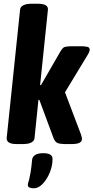

<svg xmlns="http://www.w3.org/2000/svg" viewBox="-20 -774 503 1034"><path d="M73 2Q41 2 28 -6.5Q15 -15 16 -31L88 -721Q91 -754 153 -754H181Q213 -754 226.5 -745.5Q240 -737 238 -721L196 -316H201L306 -498Q314 -511 320.5 -516.5Q327 -522 340.5 -523.5Q354 -525 382 -525H413Q439 -525 451.5 -521.5Q464 -518 463 -505Q462 -493 447 -470L330 -277L416 -50Q422 -34 421 -22Q420 -11 407 -4.5Q394 2 361 2H339Q301 2 288.5 -4.5Q276 -11 268 -31L192 -236H187L166 -31Q163 2 101 2ZM162 240Q150 240 140 236.5Q130 233 130 222Q130 216 132 210Q134 204 137 192Q140 180 144.5 155.5Q149 131 153 86Q155 70 169.5 60.5Q184 51 213 51Q263 51 263 82Q263 119 248 155.5Q233 192 210 216Q187 240 162 240Z"/></svg>

Font: Asap Condensed
Style: Bold Italic
Weight: 700
Width: 3
Italic angle: -6°
Designer: Pablo Cosgaya
Foundry: Omnibus-Type
Version: Version 3.001; ttfautohint (v1.8.4.7-5d5b)